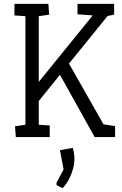

<svg xmlns="http://www.w3.org/2000/svg" viewBox="-20 -711 634 996"><path d="M62 0 58 -56 112 -64V-627L55 -631V-691H231L235 -635L181 -627V-286L461 -631L382 -637V-691H572V-635L538 -628L338 -381L517 -66L577 -57V0H471L291 -323L181 -187V-64L238 -60V0ZM273 249V237L310 168L291 68L358 56Q360 63 363 79Q366 95 366 114Q366 140 357.5 169Q349 198 335 223.5Q321 249 304 265Z"/></svg>

Font: Kreon Light Light
Style: Regular
Weight: 300
Version: Version 2.002